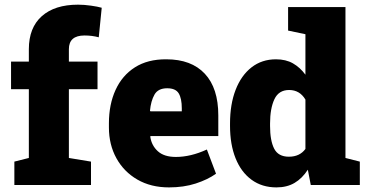

<svg xmlns="http://www.w3.org/2000/svg" viewBox="-20 -792 1565 822"><path d="M41.5 0V-100.1L103.5 -115.7V-410.2H27.3V-528.3H103.5V-581.5Q103.5 -673.3 158.9 -722.7Q214.4 -772 314 -772Q340.3 -772 369.6 -767.8Q398.9 -763.7 415.5 -758.8L402.8 -632.3Q374 -640.1 341.8 -640.1Q274.9 -640.1 274.9 -581.5V-528.3H397.5V-410.2H274.9V-115.7L369.6 -100.1V0Z M703.6 10.3Q626 10.3 568.1 -23.2Q510.3 -56.6 478.3 -114.7Q446.3 -172.9 446.3 -246.1V-264.2Q446.3 -344.7 474.6 -406.7Q502.9 -468.8 557.6 -503.7Q612.3 -538.6 691.9 -538.1Q799.3 -538.1 856.9 -476.3Q914.6 -414.6 914.6 -297.9V-209.5H624L623.5 -206.1Q628.9 -168.9 655.8 -144.5Q682.6 -120.1 732.9 -120.1Q796.4 -120.1 865.7 -151.9L904.8 -48.3Q869.1 -22.9 817.9 -6.3Q766.6 10.3 703.6 10.3ZM624 -315.4H758.3V-328.1Q758.3 -370.6 745.1 -392.3Q731.9 -414.1 695.8 -414.1Q656.7 -414.1 641.4 -387Q626 -359.9 622.1 -317.9Z M1163.6 10.3Q1101.6 10.3 1056.9 -22.5Q1012.2 -55.2 988.5 -114.5Q964.8 -173.8 964.8 -252.9V-263.2Q964.8 -345.7 988.8 -407.5Q1012.7 -469.2 1056.9 -503.7Q1101.1 -538.1 1161.6 -538.1Q1203.6 -538.1 1234.1 -520.8Q1264.6 -503.4 1287.6 -472.2V-645.5L1213.4 -661.1V-761.7H1459V-115.7L1520.5 -100.1V0H1310.5L1297.9 -65.4Q1273.9 -28.3 1241.2 -9Q1208.5 10.3 1163.6 10.3ZM1216.8 -121.1Q1263.2 -121.1 1287.6 -154.3V-365.7Q1263.2 -406.7 1217.8 -406.7Q1173.3 -406.7 1154.8 -367.2Q1136.2 -327.6 1136.2 -263.2V-252.9Q1136.2 -189.9 1153.8 -155.5Q1171.4 -121.1 1216.8 -121.1Z"/></svg>

Font: Roboto Slab Black
Style: Regular
Weight: 900
Designer: Google
Version: Version 2.000; ttfautohint (v1.8.1.43-b0c9)